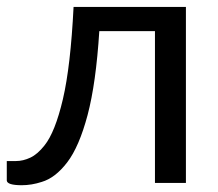

<svg xmlns="http://www.w3.org/2000/svg" viewBox="-20 -526 626 552"><path d="M42.5 6.5Q0.5 6.5 -0.5 -7V-63H26Q46.5 -63 67.2 -72.8Q88 -82.5 108 -108Q138.5 -146 160.8 -240.8Q183 -335.5 191.5 -506H514.5V0H425.5V-436.5H265.5Q256 -286.5 231.8 -195.2Q207.5 -104 173.2 -59.2Q139 -14.5 100 -3Q71 6.5 42.5 6.5Z"/></svg>

Font: Verano Sans
Style: Regular
Weight: 400
Designer: Lukasz Dziedzic with Adam Twardoch and Botio Nikoltchev
Foundry: tyPoland Lukasz Dziedzic
Version: Version 3.001;December 28, 2019;FontCreator 12.0.0.2547 64-b